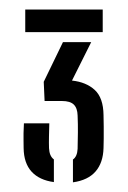

<svg xmlns="http://www.w3.org/2000/svg" viewBox="-20 -820 268 403"><path d="M133.1 -437.3V-485.2Q142.1 -491.4 142.9 -507.6Q143.3 -524.7 143.5 -542Q143.7 -559.3 142.9 -577.5Q142.5 -593 134.9 -600.5Q127.2 -608 110.1 -608H73.6L71.8 -648.3L112.1 -731.5H171.4L131.1 -650.9Q160.9 -647.7 178.9 -631.2Q196.9 -614.6 197.3 -578.3Q197.7 -567.4 197.7 -554.3Q197.7 -541.3 197.7 -529.4Q197.7 -517.5 197.3 -509.4Q196.5 -478.4 180.5 -460Q164.6 -441.7 133.1 -437.3ZM93.1 -437.8Q62.6 -441.9 46.3 -459.7Q30 -477.6 29.6 -509.2Q29.6 -517.8 29.4 -524.9Q29.2 -532 29.4 -540.4Q29.7 -548.8 30.2 -561.2H83.5Q83 -546 82.8 -533Q82.5 -519.9 82.9 -509Q83.7 -492.2 93.1 -485.4ZM33 -752.5V-800H195.6V-752.5Z"/></svg>

Font: Big Shoulders Stencil Thin
Style: Regular
Weight: 100
Designer: Patric King
Foundry: XO Type Co
Version: Version 2.001